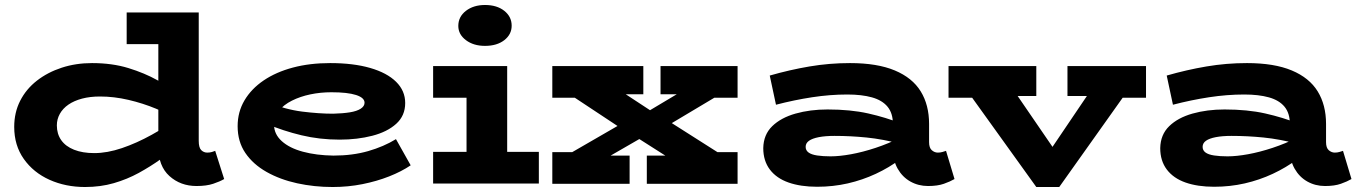

<svg xmlns="http://www.w3.org/2000/svg" viewBox="-20 -736 5442 770"><path d="M321 14Q243 14 178.5 -15Q114 -44 75.5 -98.5Q37 -153 37 -227Q37 -285 61 -332Q85 -379 128 -412.5Q171 -446 227.5 -464.5Q284 -483 349 -483Q430 -483 495 -463Q560 -443 611 -414.5Q662 -386 698 -360V-252Q659 -278 606 -300Q553 -322 495 -335.5Q437 -349 381 -349Q341 -349 309 -340.5Q277 -332 254.5 -316.5Q232 -301 220 -279.5Q208 -258 208 -233Q208 -199 225.5 -174Q243 -149 277 -135.5Q311 -122 358 -122Q410 -122 469 -142Q528 -162 588.5 -195.5Q649 -229 705 -269V-157Q667 -128 625 -98Q583 -68 536.5 -42.5Q490 -17 436.5 -1.5Q383 14 321 14ZM768 10Q704 10 659.5 -30Q615 -70 615 -147V-686H777V-171Q777 -144 787 -134Q797 -124 811 -124Q822 -124 830 -126.5Q838 -129 843 -131L879 -18Q862 -8 835 1Q808 10 768 10ZM488 -559V-686H754V-559Z M1314 14Q1240 14 1171.5 -1Q1103 -16 1049 -46.5Q995 -77 964 -122.5Q933 -168 933 -230Q933 -287 960.5 -333.5Q988 -380 1037.5 -413.5Q1087 -447 1154.5 -465Q1222 -483 1304 -483Q1397 -483 1464.5 -463.5Q1532 -444 1568.5 -408Q1605 -372 1605 -323Q1605 -272 1569 -239.5Q1533 -207 1473 -191.5Q1413 -176 1342 -176Q1262 -176 1189 -193.5Q1116 -211 1050 -239V-327Q1124 -297 1191.5 -288.5Q1259 -280 1316 -280Q1355 -281 1383 -285.5Q1411 -290 1426.5 -300Q1442 -310 1442 -324Q1442 -344 1408 -355Q1374 -366 1309 -366Q1265 -366 1224.5 -357.5Q1184 -349 1151 -332.5Q1118 -316 1098.5 -292Q1079 -268 1079 -236Q1079 -198 1110 -170Q1141 -142 1195 -127.5Q1249 -113 1317 -112Q1394 -112 1456.5 -130Q1519 -148 1568 -178L1627 -73Q1590 -48 1540.5 -28.5Q1491 -9 1433.5 2.5Q1376 14 1314 14Z M1851 -44V-471H2014V-44ZM1717 0V-127H2141V0ZM1717 -344V-471H1968V-344ZM1925 -552Q1879 -552 1848.5 -575Q1818 -598 1818 -632Q1818 -669 1848.5 -692.5Q1879 -716 1925 -716Q1973 -716 2002.5 -692.5Q2032 -669 2032 -633Q2032 -598 2002.5 -575Q1973 -552 1925 -552Z M2218 -93 2533 -275H2555L2726 -377H2900L2600 -198H2578L2396 -93ZM2195 1V-126H2326L2325 -112H2505V1ZM2574 1V-112H2802V-126H2938V1ZM2195 -344V-471H2560V-358H2331L2332 -344ZM2678 -93 2510 -200H2503L2237 -376H2462L2622 -271H2629L2909 -93ZM2629 -358V-471H2938V-344H2806L2809 -358Z M3702 10Q3663 10 3631 -8Q3599 -26 3580 -59.5Q3561 -93 3561 -138V-238Q3561 -282 3539.5 -308Q3518 -334 3477 -345.5Q3436 -357 3378 -357Q3309 -357 3237 -346Q3165 -335 3092 -316L3067 -433Q3147 -456 3226.5 -469.5Q3306 -483 3389 -483Q3498 -483 3568.5 -453.5Q3639 -424 3672.5 -369.5Q3706 -315 3706 -239V-166Q3706 -143 3717 -133.5Q3728 -124 3741 -124Q3751 -124 3759.5 -126.5Q3768 -129 3774 -131L3808 -18Q3791 -8 3765.5 1Q3740 10 3702 10ZM3257 13Q3191 13 3142.5 -4Q3094 -21 3067.5 -56Q3041 -91 3041 -142Q3042 -196 3077 -230Q3112 -264 3170.5 -280.5Q3229 -297 3299 -297Q3391 -297 3462 -281Q3533 -265 3593 -241V-159Q3520 -178 3455.5 -184.5Q3391 -191 3327 -191Q3290 -191 3264 -186Q3238 -181 3224.5 -171.5Q3211 -162 3211 -147Q3211 -133 3222.5 -124.5Q3234 -116 3257 -112.5Q3280 -109 3311 -109Q3347 -109 3393.5 -117.5Q3440 -126 3491.5 -143Q3543 -160 3593 -185L3590 -97Q3546 -64 3492.5 -39Q3439 -14 3380 -0.5Q3321 13 3257 13Z M4136 14 3840 -398H4029L4201 -147L4370 -397H4520L4228 14ZM3784 -344V-471H4136V-351H3954L3932 -344ZM4261 -351V-471H4576V-344H4422L4407 -351Z M5294 10Q5255 10 5223 -8Q5191 -26 5172 -59.5Q5153 -93 5153 -138V-238Q5153 -282 5131.5 -308Q5110 -334 5069 -345.5Q5028 -357 4970 -357Q4901 -357 4829 -346Q4757 -335 4684 -316L4659 -433Q4739 -456 4818.5 -469.5Q4898 -483 4981 -483Q5090 -483 5160.5 -453.5Q5231 -424 5264.5 -369.5Q5298 -315 5298 -239V-166Q5298 -143 5309 -133.5Q5320 -124 5333 -124Q5343 -124 5351.5 -126.5Q5360 -129 5366 -131L5400 -18Q5383 -8 5357.5 1Q5332 10 5294 10ZM4849 13Q4783 13 4734.5 -4Q4686 -21 4659.5 -56Q4633 -91 4633 -142Q4634 -196 4669 -230Q4704 -264 4762.5 -280.5Q4821 -297 4891 -297Q4983 -297 5054 -281Q5125 -265 5185 -241V-159Q5112 -178 5047.5 -184.5Q4983 -191 4919 -191Q4882 -191 4856 -186Q4830 -181 4816.5 -171.5Q4803 -162 4803 -147Q4803 -133 4814.5 -124.5Q4826 -116 4849 -112.5Q4872 -109 4903 -109Q4939 -109 4985.5 -117.5Q5032 -126 5083.5 -143Q5135 -160 5185 -185L5182 -97Q5138 -64 5084.5 -39Q5031 -14 4972 -0.5Q4913 13 4849 13Z"/></svg>

Font: BioRhyme SemiExpanded ExtraBold
Style: Regular
Weight: 800
Width: 6
Designer: Aoife Mooney
Foundry: Aoife Mooney Type
Version: Version 1.600;gftools[0.9.33]